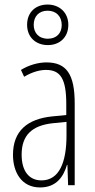

<svg xmlns="http://www.w3.org/2000/svg" viewBox="-20 -813 416 843"><path d="M190 -615C243 -615 280 -650 280 -704C280 -758 241 -793 189 -793C137 -793 99 -760 99 -704C99 -648 139 -615 190 -615ZM190 -643C149 -643 128 -670 128 -704C128 -740 150 -766 189 -766C227 -766 251 -741 251 -703C251 -667 228 -643 190 -643ZM184 -539C147 -539 106 -527 72 -506L86 -476C123 -498 156 -506 182 -506C245 -506 271 -468 271 -356V-308L210 -302C100 -291 37 -238 37 -133C37 -59 73 10 156 10C228 10 259 -38 274 -89H276L279 0H308V-359C308 -487 272 -539 184 -539ZM212 -272 272 -278V-218C272 -100 240 -21 162 -21C108 -21 75 -61 75 -134C75 -218 119 -262 212 -272Z"/></svg>

Font: Noto Sans Devanagari UI ExtraCondensed ExtraLight
Style: Regular
Weight: 200
Width: 2
Designer: Jelle Bosma - Monotype Design Team
Foundry: Monotype Imaging Inc.
Version: Version 2.004